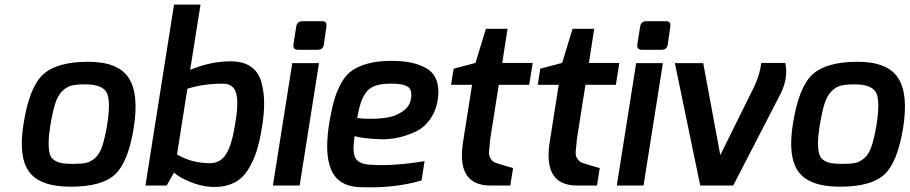

<svg xmlns="http://www.w3.org/2000/svg" viewBox="-20 -805 3946 833"><path d="M198 -258Q191 -214 191 -184Q191 -154 196.5 -136Q202 -118 217 -109Q232 -100 249.5 -97Q267 -94 295 -94Q332 -94 352 -98Q372 -102 391.5 -118.5Q411 -135 422.5 -168Q434 -201 444 -258Q462 -369 442.5 -404Q423 -439 350 -439Q312 -439 290 -433.5Q268 -428 249 -408.5Q230 -389 219 -354Q208 -319 198 -258ZM82 -267Q107 -427 167 -482Q227 -537 363 -537Q492 -537 538 -467.5Q584 -398 560 -249Q536 -101 479 -48Q422 5 286 5Q154 5 106.5 -59.5Q59 -124 82 -267Z M748 -135Q811 -97 892 -97Q936 -97 961 -136.5Q986 -176 1000 -266Q1016 -356 1005 -399Q994 -442 946 -442Q863 -442 793 -420ZM611 0 735 -785H850L805 -502Q894 -539 981 -539Q1036 -539 1069.5 -515Q1103 -491 1114.5 -447Q1126 -403 1126 -356Q1126 -309 1116 -249Q1106 -188 1092 -145.5Q1078 -103 1054 -65.5Q1030 -28 991 -10Q952 8 899 6Q854 4 806 -15.5Q758 -35 735 -56L703 0Z M1253 -612 1265 -688Q1268 -713 1293 -713H1378Q1400 -713 1396 -688L1385 -612Q1382 -589 1358 -589H1273Q1250 -589 1253 -612ZM1164 0 1248 -531H1364L1280 0Z M1530 -293Q1539 -292 1553.5 -290.5Q1568 -289 1606 -290Q1644 -291 1674 -298Q1704 -305 1731 -325Q1758 -345 1763 -376Q1770 -416 1748 -429.5Q1726 -443 1671 -442Q1631 -442 1604.5 -431.5Q1578 -421 1564.5 -399Q1551 -377 1544.5 -356.5Q1538 -336 1532 -305Q1531 -297 1530 -293ZM1412 -292Q1422 -346 1433 -381Q1444 -416 1463 -449Q1482 -482 1509.5 -500.5Q1537 -519 1579 -530Q1621 -541 1679 -541Q1726 -541 1762.5 -533.5Q1799 -526 1828.5 -509.5Q1858 -493 1871.5 -462.5Q1885 -432 1881 -388Q1876 -333 1850 -293.5Q1824 -254 1786.5 -235.5Q1749 -217 1707 -208Q1665 -199 1625 -201Q1585 -203 1557.5 -206.5Q1530 -210 1519 -215Q1507 -143 1523.5 -117Q1540 -91 1594 -90Q1688 -84 1822 -106L1809 -22Q1690 13 1542 7Q1447 4 1416 -70.5Q1385 -145 1412 -292Z M1937 -437 1948 -507 2043 -532 2088 -680H2182L2159 -532H2291L2276 -437H2144L2107 -203Q2104 -169 2102 -150Q2100 -131 2107 -119.5Q2114 -108 2120.5 -103.5Q2127 -99 2141 -95Q2203 -76 2206 -76L2194 0H2108Q1959 0 1989 -189L2028 -437Z M2313 -437 2324 -507 2419 -532 2464 -680H2558L2535 -532H2667L2652 -437H2520L2483 -203Q2480 -169 2478 -150Q2476 -131 2483 -119.5Q2490 -108 2496.5 -103.5Q2503 -99 2517 -95Q2579 -76 2582 -76L2570 0H2484Q2335 0 2365 -189L2404 -437Z M2745 -612 2757 -688Q2760 -713 2785 -713H2870Q2892 -713 2888 -688L2877 -612Q2874 -589 2850 -589H2765Q2742 -589 2745 -612ZM2656 0 2740 -531H2856L2772 0Z M2908 -531H3031L3105 -132L3253 -431Q3276 -479 3283 -532H3387Q3401 -469 3367 -399L3161 0H3018Z M3536 -258Q3529 -214 3529 -184Q3529 -154 3534.5 -136Q3540 -118 3555 -109Q3570 -100 3587.5 -97Q3605 -94 3633 -94Q3670 -94 3690 -98Q3710 -102 3729.5 -118.5Q3749 -135 3760.5 -168Q3772 -201 3782 -258Q3800 -369 3780.5 -404Q3761 -439 3688 -439Q3650 -439 3628 -433.5Q3606 -428 3587 -408.5Q3568 -389 3557 -354Q3546 -319 3536 -258ZM3420 -267Q3445 -427 3505 -482Q3565 -537 3701 -537Q3830 -537 3876 -467.5Q3922 -398 3898 -249Q3874 -101 3817 -48Q3760 5 3624 5Q3492 5 3444.5 -59.5Q3397 -124 3420 -267Z"/></svg>

Font: Exo
Style: Demi Bold Italic
Weight: 600
Designer: Natanael Gama
Version: Version 1